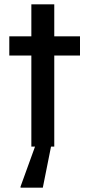

<svg xmlns="http://www.w3.org/2000/svg" viewBox="-20 -678 415 888"><path d="M350 -510H231V-658H125V-510H23V-421H125V0H142L75 185V190H178L216 0H231V-421H350Z"/></svg>

Font: Saira UNSAM Medium
Style: Regular
Weight: 500
Designer: Hector Gatti with collaboration of the Omnibus-Type team
Foundry: Omnibus-Type
Version: Version 0.072;PS 000.072;hotconv 1.0.88;makeotf.lib2.5.64775